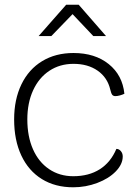

<svg xmlns="http://www.w3.org/2000/svg" viewBox="-20 -785 589 815"><path d="M40 -278Q40 -363 71 -427Q102 -491 159 -525.5Q216 -560 292 -560Q383 -560 441.5 -513Q500 -466 508 -387Q500 -383 489 -380Q478 -377 470 -377Q461 -377 456.5 -382.5Q452 -388 448 -405Q436 -456 394.5 -485Q353 -514 292 -514Q234 -514 189.5 -484.5Q145 -455 120.5 -401.5Q96 -348 96 -278Q96 -206 120 -151.5Q144 -97 188.5 -67Q233 -37 291 -37Q357 -37 403.5 -66.5Q450 -96 474 -153Q485 -153 493 -143.5Q501 -134 501 -121Q501 -88 471.5 -57.5Q442 -27 393 -8.5Q344 10 291 10Q214 10 157.5 -25Q101 -60 70.5 -125Q40 -190 40 -278ZM261 -765H314L430 -632H376L288 -725L198 -632H144Z"/></svg>

Font: Krub Light
Style: Regular
Weight: 300
Designer: Ekaluck Peanpanawate
Foundry: Cadson Demak Co.,Ltd.
Version: Version 1.000; ttfautohint (v1.6)